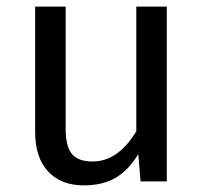

<svg xmlns="http://www.w3.org/2000/svg" viewBox="-20 -547 615 579"><path d="M483 0H404L397 -82Q367 -33 328 -10.5Q289 12 233 12Q164 12 125 -30Q86 -72 86 -149V-527H178V-159Q178 -105 197 -82.5Q216 -60 259 -60Q336 -60 391 -151V-527H483Z"/></svg>

Font: FiraGOUPP
Style: Medium
Weight: 400
Designer: bBox Type
Foundry: bBox Type GmbH
Version: Version 1.001